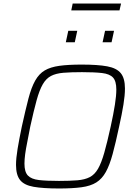

<svg xmlns="http://www.w3.org/2000/svg" viewBox="-20 -1063 768 1091"><path d="M316 8Q225 8 171 -1.5Q117 -11 94 -40Q71 -69 71 -126Q71 -163 80 -217.5Q89 -272 104 -344Q125 -439 141.5 -502.5Q158 -566 180 -605Q202 -644 234.5 -663Q267 -682 317.5 -689Q368 -696 444 -696Q536 -696 589.5 -686Q643 -676 666.5 -647Q690 -618 690 -560Q690 -522 681.5 -469Q673 -416 657 -344Q637 -250 620 -187.5Q603 -125 581.5 -86Q560 -47 527.5 -26.5Q495 -6 443.5 1Q392 8 316 8ZM315 -35Q377 -35 419.5 -38.5Q462 -42 490 -56.5Q518 -71 537 -104Q556 -137 572.5 -195Q589 -253 609 -344Q625 -417 633 -468.5Q641 -520 641 -554Q641 -602 622 -622.5Q603 -643 560 -648Q517 -653 446 -653Q383 -653 340.5 -649.5Q298 -646 270 -631.5Q242 -617 223 -584Q204 -551 188 -493Q172 -435 152 -344Q143 -295 135 -256Q127 -217 123 -187Q119 -157 119 -133Q119 -86 138.5 -65.5Q158 -45 201 -40Q244 -35 315 -35ZM563 -823 577 -888H628L614 -823ZM354 -823 368 -888H419L405 -823ZM385 -1004 393 -1043H668L659 -1004Z"/></svg>

Font: Saira Thin ExtraLight
Style: Italic
Weight: 250
Italic angle: -12°
Version: Version 1.101